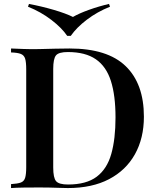

<svg xmlns="http://www.w3.org/2000/svg" viewBox="-20 -954 798 974"><path d="M333 -708Q525 -708 617.5 -618.5Q710 -529 710 -362Q710 -253 664.5 -171.5Q619 -90 533 -45Q447 0 324 0Q309 0 283.5 -1Q258 -2 230.5 -2.5Q203 -3 180 -3Q139 -3 100 -2.5Q61 -2 36 0V-20Q69 -22 85.5 -28Q102 -34 107.5 -52Q113 -70 113 -106V-602Q113 -639 107.5 -656.5Q102 -674 85.5 -680.5Q69 -687 36 -688V-708Q61 -707 100 -705.5Q139 -704 178 -705Q214 -706 259 -707Q304 -708 333 -708ZM324 -690Q278 -690 264 -673Q250 -656 250 -604V-104Q250 -52 264.5 -35Q279 -18 325 -18Q418 -18 470.5 -57.5Q523 -97 544.5 -173Q566 -249 566 -358Q566 -470 542.5 -543.5Q519 -617 466 -653.5Q413 -690 324 -690ZM533 -934 538 -920Q473 -894 420.5 -854Q368 -814 339 -772H321Q293 -813 240 -853.5Q187 -894 122 -920L127 -934Q191 -922 252.5 -904Q314 -886 350 -868Q381 -886 431 -904Q481 -922 533 -934Z"/></svg>

Font: Playfair Display SemiBold
Style: Regular
Weight: 600
Designer: Claus Eggers Sørensen
Foundry: Claus Eggers Sørensen
Version: Version 1.203